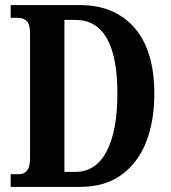

<svg xmlns="http://www.w3.org/2000/svg" viewBox="-20 -734 670 754"><path d="M22 0V-50H56Q75 -50 86.5 -64.5Q98 -79 98 -113V-603Q98 -639 85 -651.5Q72 -664 50 -664H22V-714H294Q430 -714 508 -625Q586 -536 586 -366Q586 -256 553 -174Q520 -92 455 -46Q390 0 294 0ZM275 -59Q357 -59 399 -140Q441 -221 441 -366Q441 -656 275 -656H233V-59Z"/></svg>

Font: Noto Serif Hebrew ExtraCondensed
Style: Bold
Weight: 700
Width: 2
Designer: Monotype Design Team
Foundry: Monotype Imaging Inc.
Version: Version 2.004; ttfautohint (v1.8.4.7-5d5b)